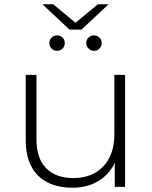

<svg xmlns="http://www.w3.org/2000/svg" viewBox="-20 -871 709 895"><path d="M318 4Q251 4 202 -20.5Q153 -45 126.5 -94.5Q100 -144 100 -217V-522H150V-221Q150 -133 195 -87Q240 -41 322 -41Q381 -41 424 -66Q467 -91 490 -136.5Q513 -182 513 -244V-522H563V0H515V-145L522 -128Q499 -67 445.5 -31.5Q392 4 318 4ZM418 -634Q404 -634 393 -644.5Q382 -655 382 -670Q382 -686 393 -696Q404 -706 418 -706Q433 -706 443.5 -696Q454 -686 454 -670Q454 -655 443.5 -644.5Q433 -634 418 -634ZM246 -634Q231 -634 220.5 -644.5Q210 -655 210 -670Q210 -686 220.5 -696Q231 -706 246 -706Q261 -706 271.5 -696Q282 -686 282 -670Q282 -655 271.5 -644.5Q261 -634 246 -634ZM304 -733 178 -851H228L350 -750H314L436 -851H486L360 -733Z"/></svg>

Font: Montserrat Thin Light
Style: Regular
Weight: 300
Version: Version 9.000